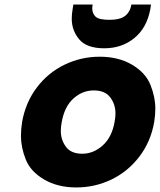

<svg xmlns="http://www.w3.org/2000/svg" viewBox="-20 -815 702 843"><path d="M640 -775Q625 -693 570 -648Q515 -603 438 -603Q361 -603 328 -642Q295 -681 295 -733Q295 -753 299 -776L302 -795H387Q385 -786 385 -778Q385 -757 399 -742.5Q413 -728 460 -728Q507 -728 529 -745Q551 -762 557 -795H643ZM315 8Q233 8 173.5 -27Q114 -62 93 -115Q72 -168 72 -218Q72 -247 77 -279Q92 -365 141.5 -430.5Q191 -496 263.5 -531Q336 -566 418 -566Q500 -566 559.5 -531Q619 -496 640.5 -442.5Q662 -389 662 -338Q662 -310 657 -279Q642 -193 592 -127.5Q542 -62 469.5 -27Q397 8 315 8ZM341 -140Q390 -140 430.5 -176Q471 -212 483 -279Q487 -300 487 -317Q487 -357 464 -387.5Q441 -418 392 -418Q342 -418 302.5 -382.5Q263 -347 251 -279Q247 -258 247 -240Q247 -201 269.5 -170.5Q292 -140 341 -140Z"/></svg>

Font: Fz Poppins
Style: Bold Italic
Weight: 700
Italic angle: -10°
Designer: Ninad Kale (Devanagari), Jonny Pinhorn (Latin)
Foundry: Indian Type Foundry
Version: Vit hóa bi Vntype.Com & FontZin.Com